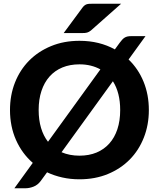

<svg xmlns="http://www.w3.org/2000/svg" viewBox="-20 -952 850 1028"><path d="M309.5 -137Q352.5 -118.5 405.5 -118.5Q456.5 -118.5 496.8 -135.2Q537 -152 565.2 -183.5Q593.5 -215 608.5 -260.2Q623.5 -305.5 623.5 -363Q623.5 -456 584.5 -517ZM517.5 -580.5Q494 -593.5 466 -600.5Q438 -607.5 405.5 -607.5Q354.5 -607.5 314 -590.8Q273.5 -574 245.2 -542.2Q217 -510.5 202 -465.2Q187 -420 187 -363Q187 -309.5 199.8 -267Q212.5 -224.5 237 -193ZM668.5 -633.5Q720.5 -583.5 748.8 -514.2Q777 -445 777 -363Q777 -283.5 750.2 -215.5Q723.5 -147.5 674.8 -98Q626 -48.5 557.5 -20.2Q489 8 405.5 8Q357 8 313.5 -1.8Q270 -11.5 232 -29.5L198 17Q182 38.5 159.8 47.2Q137.5 56 115.5 56H57L155.5 -80Q97.5 -130.5 65.5 -203Q33.5 -275.5 33.5 -363Q33.5 -442.5 60.2 -510.2Q87 -578 136 -627.5Q185 -677 253.5 -705.2Q322 -733.5 405.5 -733.5Q459.5 -733.5 507 -721.8Q554.5 -710 595 -687.5L620.5 -722.5Q628 -732.5 634 -739.2Q640 -746 646.8 -750.2Q653.5 -754.5 662 -756.5Q670.5 -758.5 682.5 -758.5H759ZM628.5 -932 467 -789Q461.5 -784.5 456.5 -781.8Q451.5 -779 446.2 -777.5Q441 -776 434.8 -775.5Q428.5 -775 421 -775H321L421 -910.5Q426.5 -918 431.8 -922.2Q437 -926.5 443.2 -928.8Q449.5 -931 457.5 -931.5Q465.5 -932 476 -932Z"/></svg>

Font: Lato 2
Style: Regular
Weight: 800
Designer: Lukasz Dziedzic with Adam Twardoch and Botio Nikoltchev
Foundry: tyPoland Lukasz Dziedzic
Version: Version 2.015; 2015-08-06; http://www.latofonts.com/